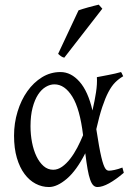

<svg xmlns="http://www.w3.org/2000/svg" viewBox="-20 -772 565 808"><path d="M204.1 -57.6Q223.1 -57.6 241.2 -70.3Q259.3 -83 275.4 -103.8Q291.5 -124.5 305.2 -150.6Q318.8 -176.8 329.6 -203.1Q316.4 -313.5 284.4 -365.2Q252.4 -417 209 -417Q190.4 -417 172.4 -406.2Q154.3 -395.5 140.1 -373.8Q126 -352.1 117.2 -318.8Q108.4 -285.6 108.4 -240.7Q108.4 -206.1 114.7 -173.1Q121.1 -140.1 133.3 -114.5Q145.5 -88.9 163.3 -73.2Q181.2 -57.6 204.1 -57.6ZM498.5 -451.2Q480 -440.4 464.8 -425.3Q449.7 -410.2 436.3 -384.8Q422.9 -359.4 410.4 -321.8Q397.9 -284.2 385.3 -228.5Q391.6 -187.5 396.7 -158.7Q401.9 -129.9 406.5 -110.6Q411.1 -91.3 415.3 -79.8Q419.4 -68.4 423.3 -62.7Q427.2 -57.1 431.2 -55.4Q435.1 -53.7 439 -53.7Q446.8 -53.7 462.2 -56.9Q477.5 -60.1 495.1 -66.9Q496.1 -62.5 497.6 -57.6Q499 -52.7 501 -44.9Q467.3 -16.1 439 -0.5Q410.6 15.1 390.1 15.1Q379.9 15.1 372.6 7.8Q365.2 0.5 359.4 -16.1Q353.5 -32.7 348.6 -60.1Q343.8 -87.4 338.9 -127Q301.8 -54.2 261 -19.5Q220.2 15.1 186 15.1Q156.7 15.1 130.1 1.2Q103.5 -12.7 83.3 -39.8Q63 -66.9 51 -107.4Q39.1 -147.9 39.1 -201.2Q39.1 -253.9 54 -302.5Q68.8 -351.1 95 -387.9Q121.1 -424.8 156.7 -446.8Q192.4 -468.8 234.4 -468.8Q278.8 -468.8 314.7 -428.2Q350.6 -387.7 369.1 -307.1L370.1 -311.5Q378.4 -347.2 384 -383.1Q389.6 -418.9 387.7 -447.3Q398.4 -449.2 411.1 -451.7Q423.8 -454.1 437.5 -456.8Q451.2 -459.5 464.4 -462.4Q477.5 -465.3 489.3 -468.8Q493.2 -463.4 494.6 -459Q496.1 -454.6 498.5 -451.2ZM250.5 -529.3Q246.6 -530.3 243.7 -531.5Q240.7 -532.7 237.8 -534.7Q234.9 -536.6 231.9 -539.1Q229 -541.5 224.6 -545.4L310.5 -728.5Q318.4 -731.4 329.1 -734.6Q339.8 -737.8 351.6 -741.2Q363.3 -744.6 374.8 -747.3Q386.2 -750 395.5 -752.4L410.6 -735.4Z"/></svg>

Font: Akkhara
Style: Regular
Weight: 400
Designer: J. Victor Gaultney
Version: Version 1.00 June 13, 2006, initial release